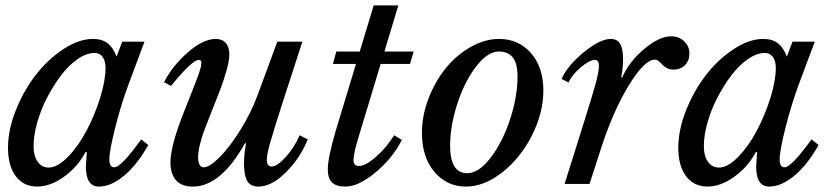

<svg xmlns="http://www.w3.org/2000/svg" viewBox="-20 -685 3106 715"><path d="M332 -487.8Q302.2 -487.8 269.3 -465.1Q236.3 -442.4 207.8 -404.8Q179.2 -367.2 155.8 -322.3Q132.3 -277.3 118.7 -229Q105 -180.7 105 -140.1Q105 -104 120.4 -82.5Q135.7 -61 161.1 -61Q194.3 -61 233.2 -101.1Q272 -141.1 302.2 -198.2Q332.5 -255.4 352.8 -320.1Q373 -384.8 373 -432.1Q373 -458 362.1 -472.9Q351.1 -487.8 332 -487.8ZM414.1 -474.1 435.1 -529.8H518.1L460.9 -377Q432.6 -302.2 409.9 -213.1Q387.2 -124 387.2 -90.8Q387.2 -62 405.8 -62Q431.2 -62 505.9 -166L532.2 -145Q491.2 -71.8 442.4 -31Q393.6 9.8 348.1 9.8Q299.8 9.8 299.8 -64.9Q299.8 -72.8 303.2 -118.2L298.8 -119.1Q269.5 -63.5 218.5 -26.9Q167.5 9.8 118.2 9.8Q67.9 9.8 38.8 -28.8Q9.8 -67.4 9.8 -134.8Q9.8 -201.7 39.3 -275.4Q68.8 -349.1 113.8 -406.7Q158.7 -464.4 216.3 -502.2Q273.9 -540 326.2 -540Q359.4 -540 380.4 -524.2Q401.4 -508.3 414.1 -474.1Z M738.8 -62Q760.3 -62 797.6 -99.4Q835 -136.7 874.8 -200.4Q914.6 -264.2 939 -330.1L1012.7 -529.8H1106L1031.7 -300.8Q998 -195.8 985.8 -152.3Q973.6 -108.9 973.6 -90.8Q973.6 -64.9 991.7 -64.9Q1012.2 -64.9 1044.4 -100.6Q1076.7 -136.2 1095.7 -181.2L1126 -166Q1098.1 -96.7 1044.9 -43.5Q991.7 9.8 941.9 9.8Q912.6 9.8 900.6 -11.2Q888.7 -32.2 888.7 -75.2Q888.7 -112.3 896 -149.9L893.1 -152.8Q802.2 9.8 698.7 9.8Q654.8 9.8 634.8 -14.6Q614.7 -39.1 614.7 -80.1Q614.7 -141.6 665 -268.1Q704.6 -367.2 717.3 -401.9Q730 -436.5 730 -451.2Q730 -461.9 720.7 -461.9Q708 -461.9 683.6 -439.2Q659.2 -416.5 616.7 -365.2L590.8 -378.9Q622.6 -440.4 679.7 -490.2Q736.8 -540 783.7 -540Q807.6 -540 820.8 -524.9Q834 -509.8 834 -481.9Q834 -459.5 823.7 -423.1Q813.5 -386.7 801.3 -354.2Q789.1 -321.8 763.7 -258.8Q747.6 -218.8 739.5 -196.5Q731.4 -174.3 724.6 -147.2Q717.8 -120.1 717.8 -100.1Q717.8 -62 738.8 -62Z M1506.8 -446.8H1397.5L1314.5 -171.9Q1297.9 -118.7 1296.4 -89.8Q1296.4 -66.9 1316.4 -66.9Q1337.9 -66.9 1367.2 -90.3Q1396.5 -113.8 1416.5 -138.2Q1436.5 -162.6 1447.8 -181.2L1476.6 -164.1Q1441.9 -95.7 1378.4 -43Q1314.9 9.8 1266.6 9.8Q1231.9 9.8 1216.3 -5.6Q1200.7 -21 1200.7 -55.2Q1200.7 -97.7 1231.4 -202.1L1305.7 -446.8H1219.7L1232.4 -493.2H1319.8L1371.6 -665H1463.4L1411.6 -493.2H1520.5Z M1551.3 -190.9Q1551.3 -254.9 1575.9 -318.6Q1600.6 -382.3 1639.9 -430.9Q1679.2 -479.5 1732.2 -509.8Q1785.2 -540 1838.4 -540Q1911.1 -540 1957.3 -487.3Q2003.4 -434.6 2003.4 -348.1Q2003.4 -265.6 1961.7 -182.1Q1919.9 -98.6 1852.1 -44.4Q1784.2 9.8 1714.4 9.8Q1644.5 9.8 1597.9 -44.7Q1551.3 -99.1 1551.3 -190.9ZM1720.2 -40Q1763.2 -40 1807.6 -98.4Q1852.1 -156.7 1879.6 -241Q1907.2 -325.2 1907.2 -399.9Q1907.2 -449.7 1889.4 -471.4Q1871.6 -493.2 1838.4 -493.2Q1795.4 -493.2 1752.2 -436.3Q1709 -379.4 1682.6 -297.4Q1656.2 -215.3 1656.2 -142.1Q1656.2 -40 1720.2 -40Z M2097.2 -377.9 2071.3 -391.1Q2093.8 -441.4 2154.3 -490.7Q2214.8 -540 2254.4 -540Q2278.3 -540 2289.3 -522Q2300.3 -503.9 2300.3 -463.9Q2300.3 -434.1 2293.5 -397.9L2296.4 -395Q2321.3 -453.6 2377.9 -501.7Q2434.6 -549.8 2479.5 -549.8Q2508.3 -549.8 2527.8 -531.2Q2547.4 -512.7 2547.4 -485.8Q2547.4 -459.5 2530.8 -442.6Q2514.2 -425.8 2488.3 -425.8Q2474.1 -425.8 2463.1 -431.6Q2452.1 -437.5 2446.5 -444.3Q2440.9 -451.2 2433.6 -457Q2426.3 -462.9 2418.5 -462.9Q2380.4 -462.9 2322.3 -368.2Q2264.2 -273.4 2220.2 -138.2L2175.3 0H2082.5L2147.5 -207Q2185.1 -325.7 2197.8 -372.3Q2210.4 -418.9 2210.4 -439.9Q2210.4 -461.9 2195.3 -461.9Q2175.3 -461.9 2142.6 -434.1Q2109.9 -406.2 2097.2 -377.9Z M2828.1 -487.8Q2798.3 -487.8 2765.4 -465.1Q2732.4 -442.4 2703.9 -404.8Q2675.3 -367.2 2651.9 -322.3Q2628.4 -277.3 2614.7 -229Q2601.1 -180.7 2601.1 -140.1Q2601.1 -104 2616.5 -82.5Q2631.8 -61 2657.2 -61Q2690.4 -61 2729.2 -101.1Q2768.1 -141.1 2798.3 -198.2Q2828.6 -255.4 2848.9 -320.1Q2869.1 -384.8 2869.1 -432.1Q2869.1 -458 2858.2 -472.9Q2847.2 -487.8 2828.1 -487.8ZM2910.2 -474.1 2931.2 -529.8H3014.2L2957 -377Q2928.7 -302.2 2906 -213.1Q2883.3 -124 2883.3 -90.8Q2883.3 -62 2901.9 -62Q2927.2 -62 3002 -166L3028.3 -145Q2987.3 -71.8 2938.5 -31Q2889.6 9.8 2844.2 9.8Q2795.9 9.8 2795.9 -64.9Q2795.9 -72.8 2799.3 -118.2L2794.9 -119.1Q2765.6 -63.5 2714.6 -26.9Q2663.6 9.8 2614.3 9.8Q2564 9.8 2534.9 -28.8Q2505.9 -67.4 2505.9 -134.8Q2505.9 -201.7 2535.4 -275.4Q2564.9 -349.1 2609.9 -406.7Q2654.8 -464.4 2712.4 -502.2Q2770 -540 2822.3 -540Q2855.5 -540 2876.5 -524.2Q2897.5 -508.3 2910.2 -474.1Z"/></svg>

Font: Libre Baskerville
Style: Italic
Weight: 400
Designer: Pablo Impallari, Rodrigo Fuenzalida
Foundry: Pablo Impallari, Rodrigo Fuenzalida
Version: Version 1.000